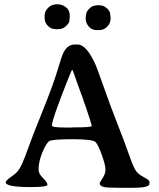

<svg xmlns="http://www.w3.org/2000/svg" viewBox="-20 -876 741 897"><path d="M281.2 -280.3H311.5L315.4 -280.8H319.3Q408.2 -280.8 408.2 -287.1V-290Q408.2 -294.4 384.8 -364.7Q377.9 -383.3 374 -395.3Q370.1 -407.2 367.2 -415.5L356 -446.3L338.9 -493.2L337.9 -496.6Q332 -511.7 325.9 -530.5Q319.8 -549.3 317.4 -549.3Q314.9 -549.3 303.7 -521Q222.7 -318.4 222.7 -289.6Q222.7 -280.3 281.2 -280.3ZM252.4 -739.7H238.8Q234.9 -740.7 233.4 -740.7Q218.3 -740.7 203.4 -755.6Q188.5 -770.5 188.5 -791.5V-803.2Q188.5 -823.2 204.8 -839.6Q221.2 -856 245.6 -856H249.5Q271 -856 288.3 -842Q305.7 -828.1 305.7 -805.7V-792Q304.2 -786.1 304.2 -778.1Q304.2 -770 289.1 -754.9Q273.9 -739.7 252.4 -739.7ZM380.9 -797.4 381.8 -806.6Q381.8 -820.3 396.7 -835.2Q411.6 -850.1 425.8 -850.1L435.5 -851.6H444.8L456.1 -849.6Q464.4 -849.6 479.7 -836.9Q495.1 -824.2 495.1 -806.6L496.6 -794.9V-789.1Q496.6 -767.1 480.7 -751.2Q464.8 -735.4 443.8 -735.4H432.1Q408.7 -735.4 394.5 -752.2Q380.4 -769 380.4 -789.6V-795.4ZM6.8 -24.4Q6.8 -33.7 43.9 -58.6Q66.9 -74.2 82.5 -109.4Q98.1 -144.5 112.3 -185.8Q126.5 -227.1 178 -354.7Q229.5 -482.4 248.8 -548.3Q268.1 -614.3 277.8 -632.8Q296.4 -668 329.1 -668H342.8Q384.3 -668 426.8 -572.8Q434.6 -555.2 467 -463.1Q499.5 -371.1 529.5 -295.2Q559.6 -219.2 580.6 -159.2Q601.6 -99.1 613 -80.8Q624.5 -62.5 651.4 -48.6Q678.2 -34.7 678.2 -26.9V-17.1Q678.2 1.5 599.1 1.5H541.5L526.9 1Q512.2 0.5 498.5 0.5Q445.8 0.5 445.8 -19Q445.8 -23.9 459.2 -43.7Q472.7 -63.5 472.7 -84Q472.7 -104.5 456.1 -151.1Q439.5 -197.8 427 -211.7Q414.6 -225.6 319.6 -225.6Q224.6 -225.6 210.4 -216.8Q196.3 -208 178.2 -164.6Q160.2 -121.1 160.2 -83.5Q160.2 -64 180.9 -43.9Q201.7 -23.9 201.7 -12.9Q201.7 -2 124 -2Q6.8 -2 6.8 -24.4Z"/></svg>

Font: Averia Serif Libre
Style: Regular
Weight: 400
Version: Version 1.002